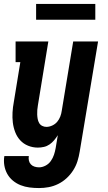

<svg xmlns="http://www.w3.org/2000/svg" viewBox="-27 -740 547 973"><path d="M171 213Q146 213 122.5 210Q99 207 77.5 198.5Q56 190 38.5 175.5Q21 161 10 141.5Q-1 122 -5 98.5Q-9 75 -5 51H119Q117 63 119.5 74Q122 85 129.5 93Q137 101 148 104.5Q159 108 171 108Q187 108 203.5 99.5Q220 91 230.5 76Q241 61 246.5 44.5Q252 28 255 11L266 -55Q258 -42 247.5 -29.5Q237 -17 224 -8Q211 1 195.5 4.5Q180 8 165 8Q139 8 115.5 -1.5Q92 -11 75.5 -29Q59 -47 50 -70.5Q41 -94 38 -119Q35 -144 36.5 -170.5Q38 -197 43 -223L76 -425H52V-530H218L165 -206Q163 -195 162 -183Q161 -171 161.5 -159.5Q162 -148 164 -137Q166 -126 171.5 -116.5Q177 -107 187 -102Q197 -97 208 -97Q223 -97 238 -104Q253 -111 263 -123Q273 -135 278.5 -149.5Q284 -164 286 -179L344 -530H470L377 28Q373 53 365.5 77Q358 101 344 123Q330 145 310.5 163Q291 181 267.5 192.5Q244 204 219.5 208.5Q195 213 171 213ZM156 -640V-720H456V-640Z"/></svg>

Font: Iosevka Slab Extrabold
Style: Italic
Weight: 800
Italic angle: -9°
Monospace: yes
Designer: Belleve Invis
Foundry: Belleve Invis
Version: Version 11.1.0; ttfautohint (v1.8.3)